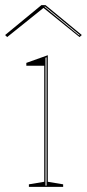

<svg xmlns="http://www.w3.org/2000/svg" viewBox="-43 -731 340 751"><path d="M70 0V-10L130 -20V-474H60V-485L144 -515V-20L204 -10V0ZM135 -5H139V-507L135 -505ZM-15 -586 -23 -594 119 -711H135L277 -594L268 -586L127 -700ZM269 -594 134 -705H130L131 -704L267 -592Z"/></svg>

Font: Kalnia Glaze Thin
Style: Regular
Weight: 100
Designer: Frida Medrano
Foundry: Frida Medrano
Version: Version 1.110